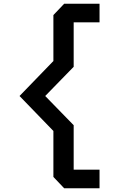

<svg xmlns="http://www.w3.org/2000/svg" viewBox="-20 -816 640 1032"><path d="M325 -796 267 -735V-488L85 -300L267 -112V135L325 196H515V96H376V-143L223 -300L376 -457V-696H515V-796Z"/></svg>

Font: Kode Mono SemiBold
Style: Regular
Weight: 600
Monospace: yes
Designer: Isa Ozler
Foundry: Kadena LLC
Version: Version 1.206;gftools[0.9.28]